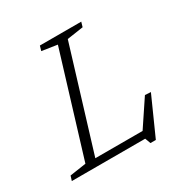

<svg xmlns="http://www.w3.org/2000/svg" viewBox="-192 -834 968 1005"><g transform="rotate(-30 292.0 -332.0)"><path d="M329 -654.5 129 0H-24.5L-15.5 -28.5L82.5 -43L269.5 -655L177 -669L185.5 -698H435.5L427 -669ZM415.5 -24 532 -198.5 567 -196.5 464 33.5H431.5L419 0H78L91.5 -42H457.5Z"/></g></svg>

Font: Newsreader 9pt Light
Style: Italic
Weight: 300
Italic angle: -17°
Designer: Hugues Gentile
Foundry: Production Type
Version: Version 1.003